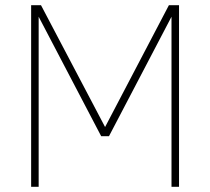

<svg xmlns="http://www.w3.org/2000/svg" viewBox="-20 -720 810 740"><path d="M100 0V-700H138L391 -219H379L631 -700H670V0H641V-668L647 -667L400 -195H370L123 -667L129 -668V0Z"/></svg>

Font: SUSE Thin
Style: Regular
Weight: 250
Designer: Rene Bieder
Foundry: SUSE
Version: Version 1.000